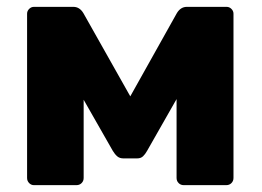

<svg xmlns="http://www.w3.org/2000/svg" viewBox="-20 -540 764 560"><path d="M79 0Q71 0 65 -6Q59 -12 59 -21V-500Q59 -508 65 -514Q71 -520 79 -520H194Q212 -520 223 -502L360 -259L496 -502Q507 -520 525 -520H641Q649 -520 655 -514Q661 -508 661 -500V-21Q661 -12 655 -6Q649 0 640 0H516Q507 0 501 -6Q495 -12 495 -21V-251L409 -100Q404 -91 397.5 -84.5Q391 -78 380 -78H340Q329 -78 322 -84Q315 -90 309 -100L224 -249V-21Q224 -12 218 -6Q212 0 203 0Z"/></svg>

Font: Fz Rubik
Style: Bold
Weight: 700
Designer: Hubert and Fischer
Foundry: Hubert and Fischer
Version: Vit hóa bi FontZin.com